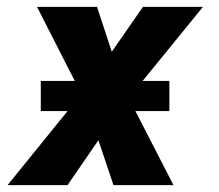

<svg xmlns="http://www.w3.org/2000/svg" viewBox="-20 -540 640 560"><path d="M2 0 177 -216H99V-304H198L88 -520H263L306 -389L397 -520H572L396 -304H474V-216H375L486 0H311L267 -131L177 0Z"/></svg>

Font: Iosevka Heavy Extended
Style: Italic
Weight: 900
Width: 7
Italic angle: -9°
Monospace: yes
Designer: Belleve Invis
Foundry: Belleve Invis
Version: Version 32.5.0; ttfautohint (v1.8.4)